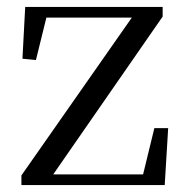

<svg xmlns="http://www.w3.org/2000/svg" viewBox="-20 -536 538 556"><path d="M42 0V-28L375 -504V-476L367 -485H237H89L119 -504L84 -362L45 -366L53 -516H451V-488L121 -12L127 -51L128 -31H263H416L390 -13L427 -165H467L457 0Z"/></svg>

Font: Noto Serif TC ExtraLight
Style: Regular
Weight: 400
Version: Version 2.002-H1;hotconv 1.1.0;makeotfexe 2.6.0